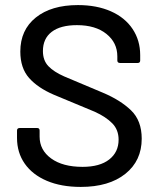

<svg xmlns="http://www.w3.org/2000/svg" viewBox="-20 -728 627 756"><path d="M47 -185V-214Q47 -224 58 -224H126Q136 -224 136 -214V-190Q136 -137 181.5 -104Q227 -71 305 -71Q373 -71 410 -100Q447 -129 447 -178Q447 -217 422 -242.5Q397 -268 353 -288L192 -355Q129 -382 94.5 -421Q60 -460 60 -525Q60 -610 121 -659Q182 -708 287 -708Q361 -708 416.5 -683.5Q472 -659 502 -614Q532 -569 532 -511V-490Q532 -480 522 -480H453Q442 -480 442 -490V-506Q442 -560 399 -594.5Q356 -629 283 -629Q218 -629 183.5 -602.5Q149 -576 149 -527Q149 -490 170.5 -467.5Q192 -445 233 -427L385 -363Q454 -334 496 -293.5Q538 -253 538 -182Q538 -95 473.5 -43.5Q409 8 298 8Q221 8 164.5 -16Q108 -40 77.5 -83.5Q47 -127 47 -185Z"/></svg>

Font: Barlow GEO Medium
Style: Regular
Weight: 500
Designer: Jeremy Tribby
Foundry: Tribby Type
Version: Version 1.408